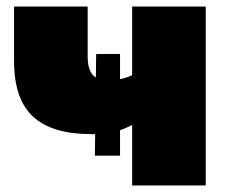

<svg xmlns="http://www.w3.org/2000/svg" viewBox="-20 -567 702 587"><path d="M609 -547V0H384V-185Q363 -174 347 -169V-91H270L271 -157H258Q139 -157 81 -210.5Q23 -264 23 -380V-547H248V-395Q248 -345 273 -330L274 -402H347V-325Q367 -329 384 -337V-547Z"/></svg>

Font: CMG Sans Black
Style: Regular
Weight: 900
Designer: Julieta Ulanovsky
Foundry: Julieta Ulanovsky
Version: Version 7.200